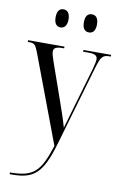

<svg xmlns="http://www.w3.org/2000/svg" viewBox="-105 -803 694 1097"><g transform="rotate(10 242.5 -254.5)"><path d="M337 -640C359 -640 375 -655 375 -692C375 -731 359 -745 337 -745C315 -745 299 -731 299 -692C299 -655 315 -640 337 -640ZM172 -640C193 -640 210 -655 210 -692C210 -731 193 -745 172 -745C151 -745 135 -731 135 -692C135 -655 151 -640 172 -640ZM32 226V236H46C170 236 220 196 271 22L409 -451C428 -514 438 -526 479 -526H485V-536H324V-526H355C395 -526 407 -516 407 -496C407 -486 404 -469 396 -440L330 -214C317 -169 303 -119 291 -79C272 -145 264 -163 241 -231L168 -439C159 -464 153 -484 153 -497C153 -518 168 -526 209 -526H214V-536H3V-526H13C42 -526 49 -518 67 -470L256 33C206 188 169 226 32 226Z"/></g></svg>

Font: Noto Serif Display Condensed
Style: Regular
Weight: 400
Width: 3
Designer: Monotype Design Team
Foundry: Monotype Imaging Inc.
Version: Version 2.009